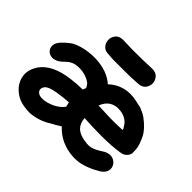

<svg xmlns="http://www.w3.org/2000/svg" viewBox="-163 -976 1221 1221"><g transform="rotate(45 447.5 -365.0)"><path d="M614 11Q653 13 683.5 6Q714 -1 742 -13Q760 -20 775 -29Q790 -37 806 -46Q835 -66 840 -90Q845 -114 832.5 -134Q820 -154 795.5 -161.5Q771 -169 741 -155L712 -137Q691 -124 669 -116Q647 -108 622 -110Q553 -116 523 -146Q498 -171 495 -215Q559 -210 653 -210Q746 -210 812 -221Q833 -223 849 -237.5Q865 -252 868 -273Q867 -289 867 -305L864 -325L857 -349Q854 -358 848.5 -370.5Q843 -383 838 -394Q815 -439 754 -484Q732 -499 710 -507L696 -513Q693 -514 682 -516Q671 -518 661 -520Q651 -522 650 -523Q531 -549 447 -471L435 -482Q397 -510 351.5 -521.5Q306 -533 260 -532Q214 -531 173 -521Q132 -511 103 -494L81 -477Q60 -459 47 -445Q24 -419 24 -395.5Q24 -372 38.5 -357Q53 -342 76.5 -340.5Q100 -339 126 -356Q138 -364 154 -380L171 -395Q191 -409 213 -414Q256 -421 291.5 -411.5Q327 -402 348 -385L355 -377L364 -363L367 -357Q362 -345 359 -335Q303 -334 260 -328Q112 -311 55 -229Q24 -181 28 -135.5Q32 -90 62 -55Q92 -22 128.5 -7Q165 8 226 9Q303 3 367 -38Q393 -51 430 -75Q501 3 614 11ZM224 -112Q188 -109 173 -128Q158 -147 175 -172Q194 -195 262 -205Q312 -213 354 -215Q357 -202 361 -183Q342 -155 300 -133Q254 -112 224 -112ZM720 -332Q661 -329 610 -330Q559 -331 501 -334Q518 -377 548 -395Q578 -413 619 -409Q654 -405 676 -390Q696 -377 706 -359Q718 -344 720 -332ZM365 -606H454Q516 -605 579 -610Q613 -611 629.5 -631Q646 -651 645.5 -676.5Q645 -702 628 -721.5Q611 -741 577 -741Q536 -739 489 -738Q442 -737 397 -737.5Q352 -738 316 -740Q282 -739 265.5 -718.5Q249 -698 250 -672Q251 -646 268.5 -627Q286 -608 320 -609Q346 -606 365 -606Z"/></g></svg>

Font: Balsamiq Sans
Style: Bold
Weight: 700
Designer: Michael Angeles
Foundry: Balsamiq SRL
Version: Version 1.020; ttfautohint (v1.8.4.7-5d5b);gftools[0.9.26]